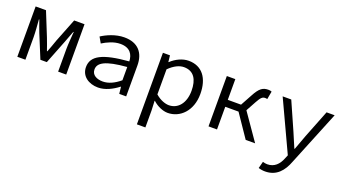

<svg xmlns="http://www.w3.org/2000/svg" viewBox="-56 -1015 3112 1742"><g transform="rotate(20 1500.0 -144.5)"><path d="M64 0H142V-218C142 -261 136 -336 132 -386H136C150 -348 163 -306 178 -270L270 -46H332L420 -270C434 -306 450 -348 464 -386H468C464 -336 458 -261 458 -218V0H536V-486H436L346 -258C333 -218 318 -180 303 -140H299C286 -180 271 -218 256 -258L164 -486H64Z M846 12C915 12 984 -24 1038 -66H1041L1048 0H1115V-298C1115 -419 1051 -498 918 -498C833 -498 751 -460 702 -428L734 -372C779 -400 841 -430 904 -430C998 -430 1031 -374 1033 -308C782 -288 681 -235 681 -126C681 -39 755 12 846 12ZM868 -54C812 -54 761 -77 761 -132C761 -196 825 -237 1033 -254V-126C978 -80 923 -54 868 -54Z M1293 205H1375V41L1371 -51H1374C1417 -11 1474 12 1519 12C1636 12 1740 -85 1740 -250C1740 -401 1670 -498 1539 -498C1479 -498 1416 -467 1371 -424H1368L1361 -486H1293ZM1505 -57C1472 -57 1421 -73 1375 -114V-356C1425 -406 1475 -429 1518 -429C1615 -429 1655 -357 1655 -250C1655 -130 1592 -57 1505 -57Z M1910 0H1992V-219H2120L2269 0H2360L2183 -255L2236 -352C2266 -407 2281 -418 2306 -418C2314 -418 2319 -417 2326 -415L2340 -492C2332 -496 2320 -498 2308 -498C2254 -498 2223 -477 2179 -394L2120 -286H1992V-486H1910Z M2531 209C2641 209 2701 136 2737 40L2951 -486H2873L2767 -217C2751 -173 2732 -122 2715 -76H2711C2691 -123 2670 -174 2651 -217L2532 -486H2449L2676 1L2661 37C2637 97 2596 141 2528 141C2513 141 2497 138 2484 134L2467 199C2484 205 2508 209 2531 209Z"/></g></svg>

Font: Hasklig
Style: Regular
Weight: 400
Monospace: yes
Designer: Paul D. Hunt, Teo Tuominen
Foundry: Adobe Systems Incorporated
Version: Version 2.030;PS 1.0;hotconv 16.6.51;makeotf.lib2.5.65220